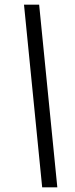

<svg xmlns="http://www.w3.org/2000/svg" viewBox="-20 -755 321 824"><path d="M161 49 83 -735H148L226 49Z"/></svg>

Font: Archivo SemiCondensed
Style: Italic
Weight: 400
Width: 4
Italic angle: -10°
Designer: Hector Gatti
Foundry: Omnibus-Type
Version: Version 2.001